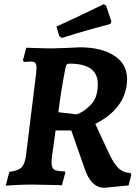

<svg xmlns="http://www.w3.org/2000/svg" viewBox="-20 -869 659 905"><path d="M226 -139Q223 -117 223 -103Q223 -77 235.5 -69.5Q248 -62 286 -61L288 -56L272 4Q255 4 211 2.5Q167 1 130 1Q95 1 56.5 3Q18 5 7 6L24 -59Q66 -64 82 -80.5Q98 -97 103 -140L151 -529Q152 -537 152 -549Q152 -566 146 -572.5Q140 -579 126 -579Q115 -579 105.5 -578Q96 -577 93 -577L88 -585L104 -644Q117 -644 153 -642.5Q189 -641 224 -641Q248 -641 294.5 -643Q341 -645 356 -646Q458 -646 518.5 -606.5Q579 -567 579 -497Q579 -430 541 -376Q503 -322 429 -285L496 -141Q518 -95 540.5 -74.5Q563 -54 594 -54L599 -45L586 5L472 16Q408 16 378 -77L316 -254H242ZM441 -473Q441 -569 308 -569Q298 -569 294.5 -564.5Q291 -560 288 -546Q267 -438 255 -340L342 -330Q374 -341 407.5 -374.5Q441 -408 441 -473ZM272 -690 259 -699 246 -744Q313 -774 380.5 -806.5Q448 -839 468 -849L480 -843L505 -768L500 -756Q480 -751 411.5 -732Q343 -713 272 -690Z"/></svg>

Font: Alegreya SC
Style: Bold Italic
Weight: 700
Italic angle: -7°
Designer: Juan Pablo del Peral
Foundry: Huerta Tipografica
Version: Version 2.007; ttfautohint (v1.6)